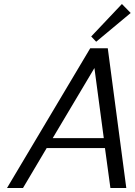

<svg xmlns="http://www.w3.org/2000/svg" viewBox="-20 -942 675 962"><path d="M533.2 0ZM590.8 -921.9 634.8 -877 461.9 -732.9 437 -759.3ZM533.2 -2.9ZM15.1 0 432.1 -700.2H520L612.8 0H533.2L505.9 -200.2H213.9L95.2 0ZM453.1 -601.1 244.1 -250H500Z"/></svg>

Font: Pfennig
Style: Italic
Weight: 500
Italic angle: -13°
Version: Version 20120410 ; ttfautohint (v0.8)